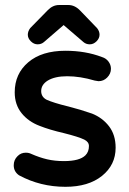

<svg xmlns="http://www.w3.org/2000/svg" viewBox="-20 -718 509 758"><path d="M55.2 -25.9Q34.2 -40.5 34.2 -65.4Q34.2 -86.9 49.3 -101.6Q62.5 -115.2 82 -115.2Q93.8 -115.2 103.5 -110.4Q135.7 -96.2 166 -89.1Q196.3 -82 232.4 -82Q294.4 -82 317.4 -105Q331.1 -118.7 331.1 -141.6Q331.1 -157.7 312.5 -167Q289.1 -178.2 232.4 -192.4Q175.3 -205.6 136.2 -221.2Q92.3 -237.8 65.4 -271Q38.1 -304.7 38.1 -353.5Q38.1 -426.8 91.6 -472.2Q145 -517.6 238.3 -517.6Q317.9 -517.6 382.8 -492.7Q398.9 -487.8 408.4 -474.9Q418 -461.9 418 -446.3Q418 -426.8 402.8 -411.6Q388.7 -397.5 369.1 -397.5H368.7L354 -399.9Q296.4 -417 245.1 -417Q196.8 -417 168.5 -399.9Q142.6 -383.8 142.6 -358.4Q142.6 -335.4 164.1 -324.2Q191.4 -312 247.1 -298.3H247.6Q300.3 -284.7 341.8 -270H342.3Q384.3 -253.4 410.4 -219.5Q436.5 -185.5 436.5 -134.8Q436.5 -66.9 382.8 -23.7Q329.1 19.5 238.3 19.5Q139.2 19.5 55.2 -25.9ZM99.6 -607.4Q168 -677.7 168.5 -677.7Q188.5 -698.2 212.9 -698.2H250Q275.4 -698.2 296.4 -676.3L363.3 -606.9Q373 -594.7 373 -581.1Q373 -566.9 361.1 -554.9Q349.1 -543 334.5 -543Q319.8 -543 309.6 -551.8L233.9 -616.7L231.4 -619.1Q230.5 -618.2 228.5 -616.7L153.3 -551.8Q143.1 -543 128.4 -543Q113.8 -543 101.8 -554.9Q89.8 -566.9 89.8 -580.8Q89.8 -594.7 99.6 -607.4Z"/></svg>

Font: YuPearl-SemiBold
Style: SemiBold
Weight: 600
Designer: Max Yao
Foundry: Max-Everyday
Version: Version 1.011; ttfautohint (v1.8.3)